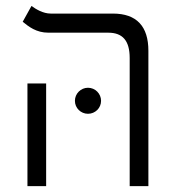

<svg xmlns="http://www.w3.org/2000/svg" viewBox="-20 -632 626 652"><path d="M420.4 0H483.9V-459.5C483.9 -542.5 444.3 -585.9 363.3 -585.9H152.3C126 -585.9 101.6 -601.1 86.9 -611.8L57.1 -558.1C77.6 -541.5 103 -521 144.5 -521H347.7C396.5 -521 420.4 -493.7 420.4 -435.1ZM73.2 0H136.7V-348.6H73.2ZM278.8 -245.6C303.2 -245.6 323.2 -265.1 323.2 -289.6C323.2 -314 303.2 -334 278.8 -334C254.4 -334 234.4 -314 234.4 -289.6C234.4 -265.1 254.4 -245.6 278.8 -245.6Z"/></svg>

Font: Cascadia Mono NF Light
Style: Regular
Weight: 300
Monospace: yes
Designer: Aaron Bell
Foundry: Saja Typeworks
Version: Version 2404.023